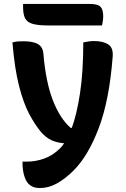

<svg xmlns="http://www.w3.org/2000/svg" viewBox="-20 -753 640 973"><path d="M98 -544Q146 -544 171.5 -530Q197 -516 200 -480Q212 -337 248 -244.5Q284 -152 338 -105H344Q369 -173 385.5 -280.5Q402 -388 402 -538Q433 -545 456 -545Q502 -545 528.5 -528Q555 -511 551 -465Q534 -245 480.5 -104Q427 37 353 111Q311 153 268.5 176.5Q226 200 182 200Q164 200 150 195Q136 190 123 177Q110 163 102 135Q94 107 94 70V66H117Q161 66 204.5 50.5Q248 35 285 -2Q296 -13 305 -27Q266 -30 238.5 -43.5Q211 -57 187 -85Q157 -121 128 -175.5Q99 -230 76.5 -317.5Q54 -405 43 -538Q58 -542 70.5 -543Q83 -544 98 -544ZM97 -733H437Q475 -733 489 -719Q503 -705 503 -670Q503 -658 501 -645.5Q499 -633 497 -624H225Q172 -624 144 -632.5Q116 -641 106.5 -661.5Q97 -682 97 -716Z"/></svg>

Font: Recursive Mn Csl St
Style: Bold
Weight: 700
Monospace: yes
Version: Version 1.079;hotconv 1.0.112;makeotfexe 2.5.65598; ttfautoh